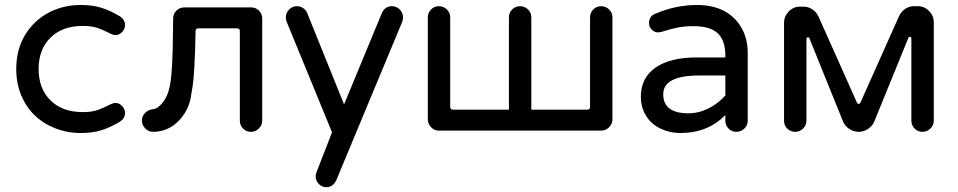

<svg xmlns="http://www.w3.org/2000/svg" viewBox="-20 -529 3885 779"><path d="M177.7 -20.5Q115.2 -52.7 80.6 -112.8Q45.9 -172.9 45.9 -249Q45.9 -328.1 82 -387.7Q117.2 -445.3 176.3 -477.1Q235.4 -508.8 307.6 -508.8Q354.5 -508.8 391.1 -497.6Q427.7 -486.3 467.8 -461.9Q487.3 -448.2 487.3 -426.8Q487.3 -412.1 475.6 -399.4Q463.9 -386.7 449.2 -386.7Q439.5 -386.7 427.7 -392.6Q391.6 -411.1 369.6 -417.5Q347.7 -423.8 315.4 -423.8Q233.4 -423.8 185.1 -376.5Q136.7 -329.1 136.7 -249Q136.7 -168.9 185.1 -121.6Q233.4 -74.2 315.4 -74.2Q347.7 -74.2 369.6 -80.6Q391.6 -86.9 427.7 -105.5Q439.5 -111.3 449.2 -111.3Q463.9 -111.3 475.6 -98.6Q487.3 -85.9 487.3 -71.3Q487.3 -49.8 467.8 -36.1Q427.7 -11.7 391.1 -0.5Q354.5 10.7 307.6 10.7Q238.3 10.7 177.7 -20.5Z M555.7 -41Q555.7 -57.6 568.8 -70.8Q582 -84 600.6 -85.9Q619.1 -86.9 640.6 -113.3Q666 -145.5 672.9 -204.1Q678.7 -250 680.7 -331.1L682.6 -454.1Q682.6 -472.7 695.8 -485.8Q709 -499 727.5 -499H999Q1017.6 -499 1030.8 -485.8Q1043.9 -472.7 1043.9 -454.1V-39.1Q1043.9 -21.5 1030.3 -7.8Q1016.6 5.9 998 5.9Q979.5 5.9 966.3 -7.3Q953.1 -20.5 953.1 -39.1V-402.3Q953.1 -414.1 941.4 -414.1H785.2Q773.4 -414.1 773.4 -402.3L771.5 -322.3Q768.6 -247.1 765.6 -213.4Q762.7 -179.7 752.9 -127.9Q746.1 -95.7 728 -67.4Q710 -39.1 682.6 -19.5Q645.5 5.9 600.6 5.9Q583 5.9 569.3 -7.8Q555.7 -21.5 555.7 -41Z M1260.7 186.5Q1260.7 178.7 1263.7 170.9L1327.1 7.8L1143.6 -439.5Q1139.6 -448.2 1139.6 -458Q1139.6 -476.6 1152.8 -490.2Q1166 -503.9 1184.6 -503.9Q1198.2 -503.9 1210 -496.1Q1221.7 -488.3 1226.6 -475.6L1376 -105.5L1528.3 -473.6Q1541 -503.9 1570.3 -503.9Q1588.9 -503.9 1602.1 -490.2Q1615.2 -476.6 1615.2 -458Q1615.2 -449.2 1612.3 -441.4L1345.7 199.2Q1332 230.5 1303.7 230.5Q1286.1 230.5 1273.4 217.3Q1260.7 204.1 1260.7 186.5Z M1715.8 -44.9V-459Q1715.8 -477.5 1729 -490.7Q1742.2 -503.9 1760.7 -503.9Q1779.3 -503.9 1793 -490.7Q1806.6 -477.5 1806.6 -459V-95.7Q1806.6 -84 1818.4 -84H2044.9V-459Q2044.9 -477.5 2058.1 -490.7Q2071.3 -503.9 2089.8 -503.9Q2108.4 -503.9 2122.1 -490.7Q2135.7 -477.5 2135.7 -459V-84H2362.3Q2374 -84 2374 -95.7V-459Q2374 -477.5 2387.2 -490.7Q2400.4 -503.9 2418.9 -503.9Q2437.5 -503.9 2451.2 -490.7Q2464.8 -477.5 2464.8 -459V-44.9Q2464.8 -26.4 2451.2 -12.7Q2437.5 1 2418.9 1H1760.7Q1742.2 1 1729 -12.7Q1715.8 -26.4 1715.8 -44.9Z M2661.1 -6.8Q2623 -24.4 2601.6 -58.6Q2580.1 -92.8 2580.1 -136.7Q2580.1 -212.9 2639.2 -254.4Q2698.2 -295.9 2805.7 -295.9H2922.9V-302.7Q2922.9 -365.2 2892.1 -394Q2861.3 -422.9 2793 -422.9Q2758.8 -422.9 2730.5 -417.5Q2702.1 -412.1 2663.1 -399.4L2650.4 -397.5Q2635.7 -397.5 2624.5 -408.7Q2613.3 -419.9 2613.3 -435.5Q2613.3 -463.9 2639.6 -473.6Q2721.7 -508.8 2808.6 -508.8Q2876 -508.8 2923.8 -481.4Q2967.8 -455.1 2990.7 -412.1Q3013.7 -369.1 3013.7 -315.4V-39.1Q3013.7 -20.5 3000 -7.3Q2986.3 5.9 2967.8 5.9Q2949.2 5.9 2936 -7.3Q2922.9 -20.5 2922.9 -39.1V-62.5Q2852.5 10.7 2740.2 10.7Q2698.2 10.7 2661.1 -6.8ZM2773.4 -69.3Q2814.5 -69.3 2854 -88.9Q2893.6 -108.4 2922.9 -141.6V-222.7H2817.4Q2670.9 -222.7 2670.9 -146.5Q2670.9 -69.3 2773.4 -69.3Z M3161.1 -39.1V-436.5Q3161.1 -462.9 3180.2 -482.4Q3199.2 -502 3225.6 -502H3241.2Q3259.8 -502 3276.4 -490.7Q3293 -479.5 3301.8 -460L3456.1 -114.3Q3459 -107.4 3463.9 -107.4Q3468.8 -107.4 3471.7 -114.3L3627 -461.9Q3635.7 -481.4 3652.3 -492.7Q3668.9 -503.9 3687.5 -503.9H3704.1Q3730.5 -503.9 3749.5 -484.4Q3768.6 -464.8 3768.6 -438.5V-39.1Q3768.6 -20.5 3754.9 -7.3Q3741.2 5.9 3722.7 5.9Q3704.1 5.9 3690.9 -7.3Q3677.7 -20.5 3677.7 -39.1V-371.1Q3677.7 -379.9 3671.9 -379.9Q3667 -379.9 3665 -374L3527.3 -36.1Q3520.5 -18.6 3502.4 -6.3Q3484.4 5.9 3463.9 5.9Q3443.4 5.9 3425.3 -6.3Q3407.2 -18.6 3400.4 -36.1L3264.6 -372.1Q3263.7 -377.9 3257.8 -377.9Q3252 -377.9 3252 -369.1V-39.1Q3252 -20.5 3238.3 -7.3Q3224.6 5.9 3206.1 5.9Q3187.5 5.9 3174.3 -7.3Q3161.1 -20.5 3161.1 -39.1Z"/></svg>

Font: jf-openhuninn-2.0
Style: Regular
Weight: 400
Designer: [Kosugi Maru]
Designed by MOTOYA      

[Varela Round]
Joe Prince (Latin component); Avraham Cornfeld (Hebrew component)
Foundry: justfont CO.,LTD.
Version: 2.0